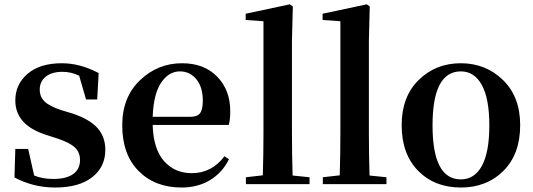

<svg xmlns="http://www.w3.org/2000/svg" viewBox="-20 -839 2430 875"><path d="M259.8 -336.9 311.5 -321.3Q389.6 -294.9 424.8 -254.9Q460 -214.8 460 -156.2Q460 -78.1 399.9 -31.2Q339.8 15.6 231.4 15.6Q131.8 15.6 45.9 -30.3L49.8 -160.2H108.4L135.7 -39.1Q173.8 -23.4 222.7 -23.4Q282.2 -23.4 313.5 -45.9Q344.7 -68.4 344.7 -109.4Q344.7 -143.6 322.8 -165.5Q300.8 -187.5 244.1 -207L189.5 -224.6Q49.8 -269.5 49.8 -380.9Q49.8 -455.1 106 -502.9Q162.1 -550.8 261.7 -550.8Q345.7 -550.8 429.7 -505.9L422.9 -385.7H372.1L340.8 -494.1Q304.7 -511.7 264.6 -511.7Q215.8 -511.7 188.5 -489.7Q161.1 -467.8 161.1 -430.7Q161.1 -398.4 182.6 -377Q204.1 -355.5 259.8 -336.9Z M675.8 -306.6H846.7Q879.9 -306.6 892.1 -323.7Q904.3 -340.8 904.3 -380.9Q904.3 -441.4 875 -477.5Q845.7 -513.7 799.8 -513.7Q749 -513.7 714.4 -462.4Q679.7 -411.1 675.8 -306.6ZM1022.5 -269.5H675.8Q678.7 -160.2 727.5 -105Q776.4 -49.8 853.5 -49.8Q945.3 -49.8 1002.9 -127L1023.4 -113.3Q993.2 -51.8 937 -18.1Q880.9 15.6 807.6 15.6Q686.5 15.6 611.8 -59.6Q537.1 -134.8 537.1 -267.6Q537.1 -396.5 618.2 -473.6Q699.2 -550.8 809.6 -550.8Q910.2 -550.8 969.7 -489.7Q1029.3 -428.7 1029.3 -332Q1029.3 -293 1022.5 -269.5Z M1313.5 -39.1 1390.6 -31.2V0H1100.6V-31.2L1177.7 -40Q1180.7 -134.8 1180.7 -235.4V-742.2L1099.6 -748V-776.4L1300.8 -819.3L1314.5 -809.6L1310.5 -651.4V-235.4Q1310.5 -135.7 1313.5 -39.1Z M1664.1 -39.1 1741.2 -31.2V0H1451.2V-31.2L1528.3 -40Q1531.2 -134.8 1531.2 -235.4V-742.2L1450.2 -748V-776.4L1651.4 -819.3L1665 -809.6L1661.1 -651.4V-235.4Q1661.1 -135.7 1664.1 -39.1Z M2080.1 15.6Q1960.9 15.6 1885.7 -60.5Q1810.5 -136.7 1810.5 -268.6Q1810.5 -398.4 1888.2 -474.6Q1965.8 -550.8 2080.1 -550.8Q2193.4 -550.8 2272 -474.6Q2350.6 -398.4 2350.6 -268.6Q2350.6 -136.7 2274.4 -60.5Q2198.2 15.6 2080.1 15.6ZM2080.1 -21.5Q2142.6 -21.5 2176.3 -83.5Q2210 -145.5 2210 -267.6Q2210 -389.6 2175.8 -451.7Q2141.6 -513.7 2080.1 -513.7Q1951.2 -513.7 1951.2 -267.6Q1951.2 -21.5 2080.1 -21.5Z"/></svg>

Font: Bpmf Zihi Serif Bold
Style: Bold
Weight: 700
Foundry: But Ko
Version: Version 1.320